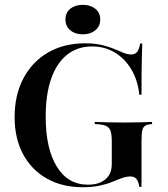

<svg xmlns="http://www.w3.org/2000/svg" viewBox="-20 -761 691 792"><path d="M321 11.3Q236.3 11.3 173 -24.6Q109.7 -60.5 75 -125.4Q40.3 -190.3 40.3 -278.2Q40.3 -369.4 76.6 -437.9Q112.9 -506.5 178.2 -544.4Q243.5 -582.3 330.6 -582.3Q370.2 -582.3 399.6 -575.4Q429 -568.5 450.8 -559.3Q472.6 -550 489.5 -543.1Q506.5 -536.3 521.8 -536.3Q537.1 -536.3 545.6 -546.8Q554 -557.3 558.1 -581.5H566.9Q566.1 -559.7 565.3 -532.7Q564.5 -505.6 564.1 -466.9Q563.7 -428.2 563.7 -370.2H554.8Q548.4 -429.8 521.8 -474.6Q495.2 -519.4 453.6 -544.4Q412.1 -569.4 359.7 -569.4Q299.2 -569.4 256.5 -535.1Q213.7 -500.8 191.1 -436.3Q168.5 -371.8 168.5 -279.8Q168.5 -147.6 214.5 -73.4Q260.5 0.8 342.7 0.8Q374.2 0.8 396 -9.3Q417.7 -19.4 429.4 -37.9Q441.1 -56.5 441.1 -83.9V-178.2Q441.1 -206.5 435.9 -221.4Q430.6 -236.3 415.7 -242.3Q400.8 -248.4 371 -249.2V-258.1Q388.7 -257.3 420.2 -256.5Q451.6 -255.6 492.7 -255.6Q532.3 -255.6 560.9 -256.5Q589.5 -257.3 607.3 -258.1V-249.2Q588.7 -248.4 579.4 -242.7Q570.2 -237.1 566.9 -223Q563.7 -208.9 563.7 -179.8V9.7H554.8Q550.8 -13.7 542.3 -23.4Q533.9 -33.1 517.7 -33.1Q501.6 -33.1 483.5 -26.6Q465.3 -20.2 443.1 -10.9Q421 -1.6 391.1 4.8Q361.3 11.3 321 11.3ZM321.8 -619.4Q290.3 -619.4 270.2 -635.9Q250 -652.4 250 -680.6Q250 -708.9 270.2 -725Q290.3 -741.1 321.8 -741.1Q352.4 -741.1 373 -725Q393.5 -708.9 393.5 -680.6Q393.5 -652.4 373 -635.9Q352.4 -619.4 321.8 -619.4Z"/></svg>

Font: Playfair 144pt
Style: Bold
Weight: 700
Version: Version 2.001;gftools[0.9.30]